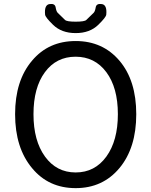

<svg xmlns="http://www.w3.org/2000/svg" viewBox="-20 -959 782 992"><path d="M146 -90Q58 -195 58 -369Q58 -543 146 -646Q231 -747 371 -747Q511 -747 597.5 -645Q684 -543 684 -369Q684 -195 597.5 -91Q511 13 371 13Q231 13 146 -90ZM212.5 -150Q272 -68 371 -68Q470 -68 529.5 -150Q589 -232 589 -369Q589 -506 529.5 -586Q470 -666 370.5 -666Q271 -666 212 -586Q153 -506 153 -369Q153 -232 212.5 -150ZM254 -831Q215 -869 213 -883Q208 -934 236 -938Q264 -942 267.5 -921Q271 -900 278 -893Q297 -875 316 -856Q325 -847 371 -847Q417 -847 426 -856Q445 -875 464 -893Q471 -900 474.5 -921Q478 -942 506 -938Q534 -934 529 -883Q527 -869 488 -831Q444 -788 371 -788Q298 -788 254 -831Z"/></svg>

Font: Resource Han Rounded CN
Style: Regular
Weight: 400
Designer: Cyano Hao (round all glyphs); Ryoko NISHIZUKA  (kana, bopomofo & ideographs); Paul D. Hunt (Latin, Greek & Cyrillic); Sa
Foundry: Cyano Hao
Version: 0.990